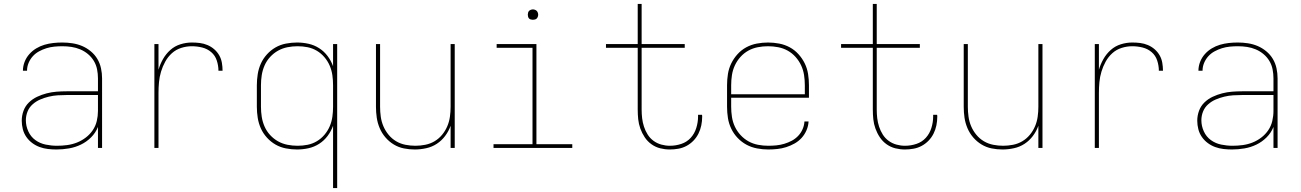

<svg xmlns="http://www.w3.org/2000/svg" viewBox="-20 -755 6640 980"><path d="M268 8Q247 8 225 5.5Q203 3 182.5 -4.5Q162 -12 144.5 -25Q127 -38 114.5 -56Q102 -74 96.5 -95.5Q91 -117 91 -139Q91 -165 100 -189.5Q109 -214 127.5 -232Q146 -250 169.5 -261Q193 -272 218 -278.5Q243 -285 268.5 -287Q294 -289 320 -289H480V-355Q480 -378 475.5 -401Q471 -424 459 -444Q447 -464 429 -479Q411 -494 389.5 -503Q368 -512 345 -515.5Q322 -519 298 -519Q278 -519 257.5 -517Q237 -515 217.5 -509Q198 -503 179.5 -493Q161 -483 147.5 -468Q134 -453 126 -434Q118 -415 118 -394H97Q97 -417 105.5 -439Q114 -461 129.5 -478.5Q145 -496 165 -508Q185 -520 207 -526.5Q229 -533 252 -535.5Q275 -538 298 -538Q324 -538 350 -534Q376 -530 399.5 -520Q423 -510 443.5 -493Q464 -476 477 -454Q490 -432 495.5 -406.5Q501 -381 501 -355V0H480V-107Q468 -77 445 -54Q422 -31 393 -17Q364 -3 332 2.5Q300 8 268 8ZM271 -11Q297 -11 323 -14.5Q349 -18 373 -27.5Q397 -37 418 -53Q439 -69 453.5 -90.5Q468 -112 474 -137.5Q480 -163 480 -189V-270H320Q297 -270 274 -268.5Q251 -267 228.5 -261.5Q206 -256 185 -247Q164 -238 146.5 -222.5Q129 -207 120.5 -185.5Q112 -164 112 -141Q112 -112 124.5 -84.5Q137 -57 160.5 -40Q184 -23 213 -17Q242 -11 271 -11Z M768 0V-530H789V-399Q797 -427 812 -453.5Q827 -480 849.5 -500Q872 -520 901 -529Q930 -538 959 -538Q980 -538 1000 -535.5Q1020 -533 1039 -525Q1058 -517 1073.5 -503.5Q1089 -490 1099 -472.5Q1109 -455 1112.5 -434.5Q1116 -414 1116 -394H1095Q1095 -420 1086.5 -446Q1078 -472 1058 -489Q1038 -506 1012 -512.5Q986 -519 959 -519Q932 -519 905 -510.5Q878 -502 857.5 -483.5Q837 -465 823.5 -440.5Q810 -416 802 -389.5Q794 -363 791.5 -335.5Q789 -308 789 -281V0Z M1680 205V-113Q1670 -85 1652 -61Q1634 -37 1609 -21Q1584 -5 1555 1.5Q1526 8 1496 8Q1468 8 1439.5 2.5Q1411 -3 1386.5 -17Q1362 -31 1342.5 -52.5Q1323 -74 1311.5 -99.5Q1300 -125 1295.5 -153.5Q1291 -182 1291 -210V-320Q1291 -348 1295.5 -376.5Q1300 -405 1311.5 -430.5Q1323 -456 1342.5 -477.5Q1362 -499 1386.5 -513Q1411 -527 1439.5 -532.5Q1468 -538 1496 -538Q1526 -538 1555 -531.5Q1584 -525 1609 -509Q1634 -493 1652 -469Q1670 -445 1680 -417V-530H1701V205ZM1499 -11Q1525 -11 1550 -16Q1575 -21 1597 -34Q1619 -47 1636 -67Q1653 -87 1663 -110.5Q1673 -134 1676.5 -159Q1680 -184 1680 -210V-320Q1680 -346 1676.5 -371Q1673 -396 1663 -419.5Q1653 -443 1636 -463Q1619 -483 1597 -496Q1575 -509 1550 -514Q1525 -519 1499 -519Q1473 -519 1447.5 -514Q1422 -509 1399.5 -496.5Q1377 -484 1359 -464.5Q1341 -445 1330.5 -421Q1320 -397 1316 -371.5Q1312 -346 1312 -320V-210Q1312 -184 1316 -158.5Q1320 -133 1330.5 -109Q1341 -85 1359 -65.5Q1377 -46 1399.5 -33.5Q1422 -21 1447.5 -16Q1473 -11 1499 -11Z M2097 8Q2069 8 2041.5 2.5Q2014 -3 1990 -17.5Q1966 -32 1947.5 -53.5Q1929 -75 1918 -101Q1907 -127 1903 -154.5Q1899 -182 1899 -210V-530H1920V-210Q1920 -185 1923.5 -159.5Q1927 -134 1937 -110.5Q1947 -87 1963.5 -67Q1980 -47 2002 -34Q2024 -21 2049.5 -16Q2075 -11 2100 -11Q2125 -11 2150.5 -16Q2176 -21 2198 -34Q2220 -47 2236.5 -67Q2253 -87 2263 -110.5Q2273 -134 2276.5 -159.5Q2280 -185 2280 -210V-530H2301V0H2280V-113Q2270 -85 2252 -61Q2234 -37 2209.5 -21Q2185 -5 2155.5 1.5Q2126 8 2097 8Z M2499 0V-19H2698V-511H2515V-530H2718V-19H2901V0ZM2700 -654Q2695 -654 2689.5 -655.5Q2684 -657 2680.5 -660.5Q2677 -664 2675.5 -669.5Q2674 -675 2674 -680Q2674 -685 2675.5 -690.5Q2677 -696 2680.5 -699.5Q2684 -703 2689.5 -705Q2695 -707 2700 -707Q2705 -707 2710.5 -705Q2716 -703 2719.5 -699.5Q2723 -696 2725 -690.5Q2727 -685 2727 -680Q2727 -675 2725 -669.5Q2723 -664 2719.5 -660.5Q2716 -657 2710.5 -655.5Q2705 -654 2700 -654Z M3399 8Q3374 8 3350 2Q3326 -4 3305.5 -18.5Q3285 -33 3271 -54Q3257 -75 3248.5 -98.5Q3240 -122 3237.5 -146.5Q3235 -171 3235 -196V-511H3073V-530H3235V-735H3255V-530H3475V-511H3255V-196Q3255 -174 3257.5 -152Q3260 -130 3267 -108.5Q3274 -87 3286 -68Q3298 -49 3316 -36Q3334 -23 3355.5 -17Q3377 -11 3399 -11Q3429 -11 3457.5 -20.5Q3486 -30 3505.5 -51.5Q3525 -73 3534 -102Q3543 -131 3543 -160Q3543 -162 3543 -164Q3543 -166 3543 -169H3563Q3564 -166 3564 -163.5Q3564 -161 3564 -159Q3564 -137 3559.5 -115Q3555 -93 3545 -73Q3535 -53 3519.5 -37Q3504 -21 3484.5 -10.5Q3465 0 3443 4Q3421 8 3399 8Z M3901 8Q3873 8 3844 2.5Q3815 -3 3790 -16.5Q3765 -30 3745 -51Q3725 -72 3712.5 -98Q3700 -124 3695.5 -152.5Q3691 -181 3691 -210V-320Q3691 -349 3695.5 -377.5Q3700 -406 3712.5 -431.5Q3725 -457 3744.5 -478.5Q3764 -500 3789 -513.5Q3814 -527 3842.5 -532.5Q3871 -538 3900 -538Q3929 -538 3957.5 -532.5Q3986 -527 4011 -513.5Q4036 -500 4055.5 -478.5Q4075 -457 4087.5 -431.5Q4100 -406 4104.5 -377.5Q4109 -349 4109 -320V-256H3712V-210Q3712 -184 3716 -158Q3720 -132 3731 -108.5Q3742 -85 3760 -65.5Q3778 -46 3800.5 -33.5Q3823 -21 3849 -16Q3875 -11 3901 -11Q3922 -11 3942.5 -13Q3963 -15 3983 -21Q4003 -27 4021 -36.5Q4039 -46 4053.5 -61Q4068 -76 4076.5 -95.5Q4085 -115 4086 -135H4107Q4106 -112 4096.5 -90Q4087 -68 4071.5 -51Q4056 -34 4035.5 -22.5Q4015 -11 3993 -4Q3971 3 3947.5 5.5Q3924 8 3901 8ZM3712 -274H4088V-320Q4088 -346 4084 -372Q4080 -398 4069 -421.5Q4058 -445 4040.5 -464.5Q4023 -484 4000.5 -496.5Q3978 -509 3952 -514Q3926 -519 3900 -519Q3874 -519 3848 -514Q3822 -509 3799.5 -496.5Q3777 -484 3759.5 -464.5Q3742 -445 3731 -421.5Q3720 -398 3716 -372Q3712 -346 3712 -320Z M4599 8Q4574 8 4550 2Q4526 -4 4505.5 -18.5Q4485 -33 4471 -54Q4457 -75 4448.5 -98.5Q4440 -122 4437.5 -146.5Q4435 -171 4435 -196V-511H4273V-530H4435V-735H4455V-530H4675V-511H4455V-196Q4455 -174 4457.5 -152Q4460 -130 4467 -108.5Q4474 -87 4486 -68Q4498 -49 4516 -36Q4534 -23 4555.5 -17Q4577 -11 4599 -11Q4629 -11 4657.5 -20.5Q4686 -30 4705.5 -51.5Q4725 -73 4734 -102Q4743 -131 4743 -160Q4743 -162 4743 -164Q4743 -166 4743 -169H4763Q4764 -166 4764 -163.5Q4764 -161 4764 -159Q4764 -137 4759.5 -115Q4755 -93 4745 -73Q4735 -53 4719.5 -37Q4704 -21 4684.5 -10.5Q4665 0 4643 4Q4621 8 4599 8Z M5097 8Q5069 8 5041.5 2.5Q5014 -3 4990 -17.5Q4966 -32 4947.5 -53.5Q4929 -75 4918 -101Q4907 -127 4903 -154.5Q4899 -182 4899 -210V-530H4920V-210Q4920 -185 4923.5 -159.5Q4927 -134 4937 -110.5Q4947 -87 4963.5 -67Q4980 -47 5002 -34Q5024 -21 5049.5 -16Q5075 -11 5100 -11Q5125 -11 5150.5 -16Q5176 -21 5198 -34Q5220 -47 5236.5 -67Q5253 -87 5263 -110.5Q5273 -134 5276.5 -159.5Q5280 -185 5280 -210V-530H5301V0H5280V-113Q5270 -85 5252 -61Q5234 -37 5209.5 -21Q5185 -5 5155.5 1.5Q5126 8 5097 8Z M5568 0V-530H5589V-399Q5597 -427 5612 -453.5Q5627 -480 5649.5 -500Q5672 -520 5701 -529Q5730 -538 5759 -538Q5780 -538 5800 -535.5Q5820 -533 5839 -525Q5858 -517 5873.5 -503.5Q5889 -490 5899 -472.5Q5909 -455 5912.5 -434.5Q5916 -414 5916 -394H5895Q5895 -420 5886.5 -446Q5878 -472 5858 -489Q5838 -506 5812 -512.5Q5786 -519 5759 -519Q5732 -519 5705 -510.5Q5678 -502 5657.5 -483.5Q5637 -465 5623.5 -440.5Q5610 -416 5602 -389.5Q5594 -363 5591.5 -335.5Q5589 -308 5589 -281V0Z M6268 8Q6247 8 6225 5.5Q6203 3 6182.5 -4.5Q6162 -12 6144.5 -25Q6127 -38 6114.5 -56Q6102 -74 6096.5 -95.5Q6091 -117 6091 -139Q6091 -165 6100 -189.5Q6109 -214 6127.5 -232Q6146 -250 6169.5 -261Q6193 -272 6218 -278.5Q6243 -285 6268.5 -287Q6294 -289 6320 -289H6480V-355Q6480 -378 6475.5 -401Q6471 -424 6459 -444Q6447 -464 6429 -479Q6411 -494 6389.5 -503Q6368 -512 6345 -515.5Q6322 -519 6298 -519Q6278 -519 6257.5 -517Q6237 -515 6217.5 -509Q6198 -503 6179.5 -493Q6161 -483 6147.5 -468Q6134 -453 6126 -434Q6118 -415 6118 -394H6097Q6097 -417 6105.5 -439Q6114 -461 6129.5 -478.5Q6145 -496 6165 -508Q6185 -520 6207 -526.5Q6229 -533 6252 -535.5Q6275 -538 6298 -538Q6324 -538 6350 -534Q6376 -530 6399.5 -520Q6423 -510 6443.5 -493Q6464 -476 6477 -454Q6490 -432 6495.5 -406.5Q6501 -381 6501 -355V0H6480V-107Q6468 -77 6445 -54Q6422 -31 6393 -17Q6364 -3 6332 2.5Q6300 8 6268 8ZM6271 -11Q6297 -11 6323 -14.5Q6349 -18 6373 -27.5Q6397 -37 6418 -53Q6439 -69 6453.5 -90.5Q6468 -112 6474 -137.5Q6480 -163 6480 -189V-270H6320Q6297 -270 6274 -268.5Q6251 -267 6228.5 -261.5Q6206 -256 6185 -247Q6164 -238 6146.5 -222.5Q6129 -207 6120.5 -185.5Q6112 -164 6112 -141Q6112 -112 6124.5 -84.5Q6137 -57 6160.5 -40Q6184 -23 6213 -17Q6242 -11 6271 -11Z"/></svg>

Font: Iosevka Curly Thin Extended
Style: Regular
Weight: 100
Width: 7
Monospace: yes
Designer: Belleve Invis
Foundry: Belleve Invis
Version: Version 11.1.0; ttfautohint (v1.8.3)